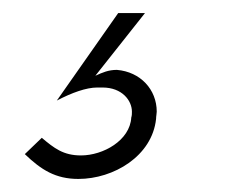

<svg xmlns="http://www.w3.org/2000/svg" viewBox="-20 -55 380 294"><path d="M161 -35 67 99C90 87 112 79 129 79C132 79 134 79 137 79C167 79 182 99 182 116C182 119 182 122 181 125C179 160 138 183 104 183C77 183 63 172 44 156L18 181C43 205 65 219 100 219C154 219 213 184 219 127C219 123 220 119 220 116C220 82 195 55 159 52C146 52 137 56 126 61L202 -35Z"/></svg>

Font: Jost Light
Style: Italic
Weight: 300
Italic angle: -5°
Version: Version 3.710